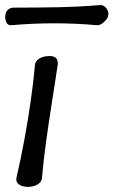

<svg xmlns="http://www.w3.org/2000/svg" viewBox="-25 -727 445 754"><path d="M85 7Q63 7 49.5 -2.5Q36 -12 40 -31Q56 -99 70 -174.5Q84 -250 95 -326Q106 -402 112 -469Q113 -482 120.5 -490Q128 -498 141 -502.5Q154 -507 169 -507Q189 -507 196.5 -497.5Q204 -488 201 -468Q191 -401 179 -325.5Q167 -250 156.5 -174.5Q146 -99 140 -31Q140 -19 132 -10.5Q124 -2 111.5 2.5Q99 7 85 7ZM400 -667Q399 -658 391 -648.5Q383 -639 373.5 -633Q364 -627 355 -628Q190 -643 19 -628Q5 -627 -0.5 -640Q-6 -653 -4 -667V-668Q-2 -682 7 -689.5Q16 -697 29 -697Q113 -697 197.5 -698.5Q282 -700 367 -707Q377 -708 385 -702Q393 -696 397.5 -686.5Q402 -677 400 -668Z"/></svg>

Font: Winky Sans Light
Style: Italic
Weight: 300
Italic angle: -8.97852°
Designer: Simon Atzbach
Foundry: typofactur
Version: Version 1.205